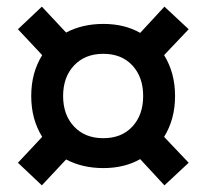

<svg xmlns="http://www.w3.org/2000/svg" viewBox="-20 -580 621 578"><path d="M474 -168 548 -90 475 -22 402 -101Q355 -74 291 -74Q228 -74 179 -100L106 -22L34 -90L107 -168Q74 -221 74 -291Q74 -361 107 -414L34 -492L106 -560L179 -482Q228 -508 291 -508Q355 -508 402 -481L475 -560L548 -492L474 -414Q507 -361 507 -291Q507 -221 474 -168ZM291 -164Q346 -164 378.5 -199Q411 -234 411 -291Q411 -348 378.5 -383Q346 -418 291 -418Q236 -418 203 -383Q170 -348 170 -291Q170 -234 203 -199Q236 -164 291 -164Z"/></svg>

Font: CST
Style: Medium
Weight: 500
Version: Version 1.00